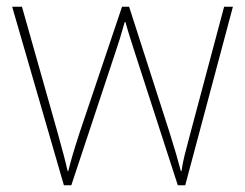

<svg xmlns="http://www.w3.org/2000/svg" viewBox="-20 -613 725 568"><path d="M380 -454 506 -65H528L669 -593H643L544 -222C529 -165 521 -138 517 -107H515C507 -138 497 -172 481 -223L362 -593H341L216 -222C196 -161 190 -138 182 -107H180C173 -138 167 -161 150 -222L45 -593H16L169 -65H191L320 -454C331 -486 339 -512 349 -548H351C361 -512 369 -489 380 -454Z"/></svg>

Font: Noto Sans Malayalam UI Thin
Style: Regular
Weight: 100
Designer: Jelle Bosma - Monotype Design Team
Foundry: Monotype Imaging Inc.
Version: Version 2.104